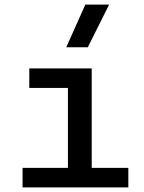

<svg xmlns="http://www.w3.org/2000/svg" viewBox="-20 -815 626 835"><path d="M78.1 0V-85H275.4V-432.6H107.4V-517.6H378.9V-85H538.1V0ZM268.1 -609.4 351.1 -794.9H454.6L361.8 -609.4Z"/></svg>

Font: Caskaydia Cove
Style: Regular
Weight: 400
Monospace: yes
Designer: Aaron Bell
Foundry: Saja Typeworks
Version: Version 4.300; ttfautohint (v1.8.3)